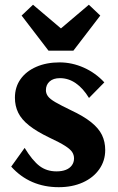

<svg xmlns="http://www.w3.org/2000/svg" viewBox="-20 -768 489 798"><path d="M224.1 10Q164.3 10 114.7 -11.4Q65 -32.8 26.6 -75.5L82.4 -153.3Q115 -100.3 144.5 -78Q174.1 -55.7 214.8 -55.7Q237.4 -55.7 253.6 -62.1Q269.8 -68.5 278.7 -80.9Q287.7 -93.3 287.7 -109.6Q287.7 -124 279.9 -136Q272.1 -148 250 -162.1Q227.8 -176.2 184.9 -196.2Q132.5 -221.4 100.9 -246.5Q69.3 -271.5 55.7 -299.6Q42 -327.7 42 -361.7Q42 -406 65.3 -438.9Q88.6 -471.8 130.7 -490.2Q172.9 -508.7 227.8 -508.7Q279.3 -508.7 328.5 -486.8Q377.6 -464.8 413.6 -425.6L349.9 -360.8Q325.5 -401 295 -422.1Q264.5 -443.2 229.3 -443.2Q201.5 -443.2 186.2 -429.4Q170.8 -415.6 170.8 -393.1Q170.8 -379.6 179.2 -368Q187.6 -356.4 210.3 -343.2Q233 -330.1 274.4 -310.1Q327.6 -285.2 358.9 -260Q390.3 -234.8 403.8 -206.9Q417.3 -178.9 417.3 -144.6Q417.3 -99.6 392.5 -64.5Q367.8 -29.3 324.2 -9.7Q280.6 10 224.1 10ZM181.6 -557.4 69.8 -703.3 117.2 -748.3 233.3 -649.9 349.3 -748.3 396.8 -703.3 285 -557.4Z"/></svg>

Font: Sutasoma
Style: Regular
Weight: 400
Designer: Izhar Fathurrohim, Akbar Rohmanto, Arusyal Khofiqoini
Foundry: Kiwari Kolektiv
Version: Version 1.102